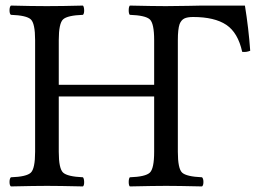

<svg xmlns="http://www.w3.org/2000/svg" viewBox="-20 -667 923 689"><path d="M618.2 -122.1Q618.2 -62 633.5 -47.6Q648.9 -33.2 705.1 -30.8Q710 -25.9 710 -13.9Q710 -2 705.1 2Q617.2 0 576.2 0Q536.1 0 445.8 2Q441.9 -2 441.9 -13.9Q441.9 -25.9 445.8 -30.8Q502 -32.7 517.6 -47.4Q533.2 -62 533.2 -122.1V-320.8H190.9V-122.1Q190.9 -62 206.5 -47.6Q222.2 -33.2 277.8 -30.8Q281.7 -25.9 282 -13.9Q282.2 -2 277.8 2Q189.9 0 148.9 0Q106.9 0 19 2Q14.2 -2 14.2 -13.9Q14.2 -25.9 19 -30.8Q75.2 -32.7 90.6 -47.4Q106 -62 106 -122.1V-522.9Q106 -583 90.6 -597.4Q75.2 -611.8 19 -613.8Q14.2 -617.7 14.2 -629.9Q14.2 -642.1 19 -647Q95.2 -645 147.9 -645Q202.1 -645 277.8 -647Q281.7 -642.1 282 -630.1Q282.2 -618.2 277.8 -613.8Q221.7 -611.8 206.3 -597.4Q190.9 -583 190.9 -522.9V-362.8H533.2V-522.9Q533.2 -583 517.6 -597.4Q502 -611.8 445.8 -613.8Q441.9 -617.7 441.9 -629.9Q441.9 -642.1 445.8 -647Q533.7 -645 575.2 -645Q605 -645 655.8 -646Q692.9 -647 705.1 -647H858.9Q872.1 -565.9 877.9 -484.9Q863.8 -479 849.1 -481Q834 -549.8 792 -577.9Q750 -606 672.9 -606Q652.3 -606 641.4 -600.6Q630.4 -595.2 624.5 -580.6Q618.2 -562.5 618.2 -522.9Z"/></svg>

Font: Linux Libertine
Style: Regular
Weight: 400
Designer: Philipp H. Poll
Foundry: Philipp H. Poll
Version: Version 5.3.0 ; ttfautohint (v0.9)